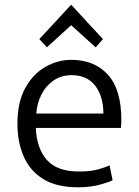

<svg xmlns="http://www.w3.org/2000/svg" viewBox="-20 -784 592 815"><path d="M311 11Q220 11 163.5 -24Q107 -59 80.5 -120Q54 -181 54 -259Q54 -350 87 -410Q120 -470 172.5 -500Q225 -530 283 -530Q380 -530 437.5 -467.5Q495 -405 495 -275Q495 -268 494.5 -258.5Q494 -249 493 -241H132Q136 -153 179.5 -104.5Q223 -56 315 -56Q366 -56 398.5 -65.5Q431 -75 445 -82L458 -19Q444 -11 403.5 0Q363 11 311 11ZM134 -302H419Q418 -378 383 -421.5Q348 -465 284 -465Q240 -465 207 -442Q174 -419 155.5 -382Q137 -345 134 -302ZM179 -583 147 -618 282 -764 417 -618 386 -583 282 -677Z"/></svg>

Font: Ubuntu Sans
Style: Regular
Weight: 400
Designer: Dalton Maag Ltd
Foundry: Dalton Maag Ltd
Version: Version 1.006; ttfautohint (v1.8.4.7-5d5b)